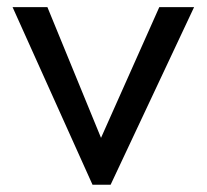

<svg xmlns="http://www.w3.org/2000/svg" viewBox="-20 -508 568 528"><path d="M418 -488.3 257.8 -128.9 110.4 -488.3H14.6L234.4 0H284.2L513.7 -488.3Z"/></svg>

Font: Sen-gleads
Style: Regular
Weight: 400
Designer: Kosal Sen, Philatype
Foundry: Philatype
Version: Version 1.004; ttfautohint (v1.8.3)